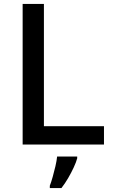

<svg xmlns="http://www.w3.org/2000/svg" viewBox="-20 -734 576 975"><path d="M95 0V-714H203V-93H508V0ZM372 70Q367 89 354.5 116Q342 143 326 170.5Q310 198 292 221H233V209Q240 191 247.5 164.5Q255 138 261.5 110Q268 82 270 61H372Z"/></svg>

Font: Noto Sans Devanagari Medium
Style: Regular
Weight: 500
Version: Version 2.003